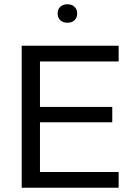

<svg xmlns="http://www.w3.org/2000/svg" viewBox="-20 -883 633 903"><path d="M82 0V-668H538V-594H168V-380H508V-308H168V-74H538V0ZM297 -776Q276 -776 263.5 -788Q251 -800 251 -820Q251 -839 263.5 -851Q276 -863 297 -863Q318 -863 330.5 -851Q343 -839 343 -820Q343 -800 330.5 -788Q318 -776 297 -776Z"/></svg>

Font: Gantari
Style: Regular
Weight: 400
Designer: Anugrah Pasau
Foundry: Lafontype
Version: Version 1.000; ttfautohint (v1.8.3)